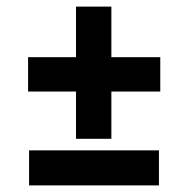

<svg xmlns="http://www.w3.org/2000/svg" viewBox="-20 -552 570 581"><path d="M210 -132V-275H65V-379H210V-532H317V-379H465V-275H317V-132ZM68 9V-97H461V9Z"/></svg>

Font: Faustina ExtraBold
Style: Regular
Weight: 800
Designer: Alfonso Garcia
Foundry: http://www.omnibus-type.com
Version: Version 1.200